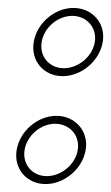

<svg xmlns="http://www.w3.org/2000/svg" viewBox="-20 -464 280 484"><path d="M22 -86C14 -38 48 0 95 0C142 0 188 -38 196 -86C204 -134 169 -172 122 -172C75 -172 30 -134 22 -86ZM65 -358C57 -310 91 -272 138 -272C185 -272 231 -310 239 -358C247 -406 212 -444 165 -444C118 -444 73 -406 65 -358ZM42 -86C48 -123 83 -152 119 -152C155 -152 182 -123 176 -86C170 -49 134 -20 98 -20C62 -20 36 -49 42 -86ZM85 -358C91 -395 126 -424 162 -424C198 -424 225 -395 219 -358C213 -321 177 -292 141 -292C105 -292 79 -321 85 -358Z"/></svg>

Font: Charger Pro
Style: OlObl
Weight: 900
Designer: Jasper
Foundry: Cannot Into Space Fonts
Version: Version 1.09